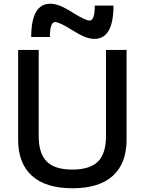

<svg xmlns="http://www.w3.org/2000/svg" viewBox="-20 -997 774 1027"><path d="M368 10Q225 10 151 -56.5Q77 -123 77 -250V-730H187V-270Q187 -176 230 -133Q273 -90 367 -90Q461 -90 504 -133Q547 -176 547 -270V-730H657V-250Q657 -123 583.5 -56.5Q510 10 368 10ZM485 -789Q460 -789 431 -801Q402 -813 361 -839Q333 -857 309.5 -868Q286 -879 275 -879Q261 -879 254 -859.5Q247 -840 247 -799H147Q147 -977 249 -977Q274 -977 303.5 -965Q333 -953 373 -927Q402 -909 425 -898Q448 -887 459 -887Q473 -887 480 -907Q487 -927 487 -967H587Q587 -789 485 -789Z"/></svg>

Font: M PLUS 1 Medium
Style: Regular
Weight: 500
Designer: Coji Morishita
Foundry: UNDERFOREST DESIGN
Version: Version 1.001